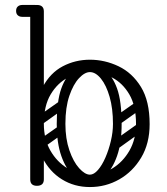

<svg xmlns="http://www.w3.org/2000/svg" viewBox="-20 -746 674 775"><path d="M343 9Q280 9 230 -22Q180 -53 151 -110Q122 -167 122 -245Q122 -338 152.5 -395Q183 -452 233.5 -478.5Q284 -505 343 -505Q403 -505 458.5 -478.5Q514 -452 549 -395Q584 -338 584 -245Q584 -167 550 -110Q516 -53 461.5 -22Q407 9 343 9ZM343 -41Q392 -41 434 -66.5Q476 -92 502.5 -138Q529 -184 529 -246Q529 -319 502 -365Q475 -411 432.5 -433Q390 -455 343 -455Q297 -455 254.5 -433Q212 -411 184.5 -365Q157 -319 157 -246Q157 -184 183.5 -138Q210 -92 252.5 -66.5Q295 -41 343 -41ZM129 4Q102 4 102 -22V-700Q102 -726 129 -726Q157 -726 157 -700V-22Q157 4 129 4ZM155 -702Q153 -689 146 -685Q142 -678 121 -678H70Q58 -678 51 -685Q45 -691 45 -702Q45 -713 51 -719Q58 -726 70 -726H121Q132 -726 138 -724.5Q144 -723 145 -721Q149 -717 152 -712Q155 -707 155 -702ZM430 -150Q420 -165 434 -174L534 -245Q548 -256 558 -241Q568 -227 555 -217L455 -145Q450 -141 442.5 -142Q435 -143 430 -150ZM446 -255Q437 -269 450 -279L527 -333Q542 -343 551 -329Q562 -314 548 -305L471 -250Q466 -246 458.5 -247Q451 -248 446 -255ZM133 -157Q123 -172 137 -181L214 -235Q229 -245 238 -231Q249 -216 235 -207L158 -152Q152 -148 145 -149Q138 -150 133 -157ZM133 -255Q123 -270 137 -279L214 -333Q229 -343 238 -329Q249 -314 235 -305L158 -250Q152 -246 145 -247Q138 -248 133 -255ZM340 -7Q306 -9 276 -36.5Q246 -64 227.5 -116.5Q209 -169 209 -245Q209 -338 227.5 -389Q246 -440 276 -460.5Q306 -481 340 -481L343 -455Q322 -455 299 -430.5Q276 -406 260 -359.5Q244 -313 244 -246Q244 -186 260 -139.5Q276 -93 299.5 -67Q323 -41 343 -41ZM340 -7 343 -41Q359 -41 375.5 -60Q392 -79 405.5 -110Q419 -141 427.5 -177Q436 -213 436 -246Q436 -308 422.5 -355Q409 -402 387.5 -428.5Q366 -455 343 -455L340 -481Q374 -481 404 -460.5Q434 -440 452.5 -389Q471 -338 471 -245Q471 -169 452.5 -116.5Q434 -64 404 -36.5Q374 -9 340 -7Z"/></svg>

Font: Agu Display
Style: Regular
Weight: 400
Designer: Oluwaseun Badejo
Version: Version 1.103